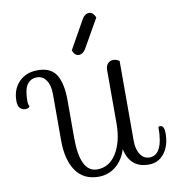

<svg xmlns="http://www.w3.org/2000/svg" viewBox="-259 -1149 1167 1285"><g transform="rotate(-10 325.0 -506.5)"><path d="M579 -700V-157Q579 -99 602.5 -64Q626 -29 664 -29Q758 -29 758 -217Q759 -223 768.5 -223Q778 -223 783 -220Q798 -209 798 -171Q798 -87 758 -35Q718 17 652 17Q525 17 497 -115Q476 -45 425.5 -3Q375 39 306 39Q203 38 152 -38Q101 -114 101 -243V-560Q101 -618 77.5 -653Q54 -688 13.5 -688Q-27 -688 -51.5 -655.5Q-76 -623 -76 -540Q-76 -522 -68 -504Q-77 -492 -98 -492Q-119 -492 -133.5 -507Q-148 -522 -148 -556Q-148 -635 -100 -684.5Q-52 -734 28 -734Q123 -734 158 -667Q190 -608 190 -500V-247Q190 -11 306 -11Q389 -11 437.5 -90Q486 -169 486 -292V-653Q486 -683 501 -698.5Q516 -714 537.5 -714Q559 -714 579 -700ZM318 -787Q304 -787 293.5 -796.5Q283 -806 276 -825L385 -1019Q404 -1052 433 -1052Q447 -1052 457.5 -1042.5Q468 -1033 476 -1014L365 -819Q346 -787 318 -787Z"/></g></svg>

Font: Sofia
Style: Regular
Weight: 400
Designer: Paula Nazal and Daniel Hernndez
Foundry: Paula Nazal, Daniel Hernndez
Version: Version 1.001